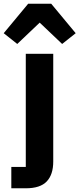

<svg xmlns="http://www.w3.org/2000/svg" viewBox="-70 -815 428 1035"><path d="M-9 85H69V-525H217V56Q217 126 182 163Q147 200 69 200H-9ZM206 -795 338 -636 265 -578 144 -693 23 -578 -50 -636 82 -795Z"/></svg>

Font: IBM Plex Sans Hebrew
Style: Bold
Weight: 700
Designer: Mike Abbink, Paul van der Laan, Pieter van Rosmalen, Yanek Iontef
Foundry: Bold Monday
Version: Version 1.2